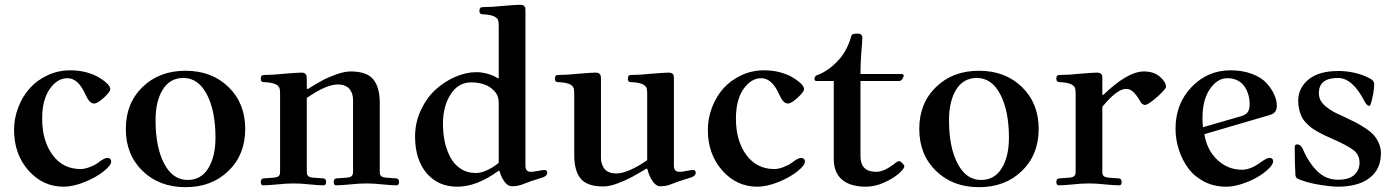

<svg xmlns="http://www.w3.org/2000/svg" viewBox="-20 -773 5854 807"><path d="M39.1 -227.5Q39.1 -275.4 56.6 -321.3Q74.2 -367.2 104.5 -401.4Q134.8 -435.5 179.7 -456.5Q224.6 -477.5 275.4 -477.5Q337.9 -477.5 389.6 -451.2Q412.1 -438.5 427.7 -424.3Q443.4 -410.2 443.4 -398.4Q443.4 -386.7 416.5 -362.3Q389.6 -337.9 376 -337.9Q365.2 -337.9 356.9 -346.7Q348.6 -355.5 339.8 -374Q309.6 -444.3 263.7 -444.3Q220.7 -444.3 189 -398.9Q157.2 -353.5 157.2 -274.4Q157.2 -181.6 200.7 -122.1Q244.1 -62.5 318.4 -62.5Q335.9 -62.5 357.4 -70.8Q378.9 -79.1 390.6 -87.9Q418 -109.4 431.6 -109.4Q438.5 -109.4 442.9 -105Q447.3 -100.6 447.3 -93.8Q447.3 -78.1 415.5 -52.7Q383.8 -27.3 335.4 -7.8Q287.1 11.7 247.1 11.7Q160.2 11.7 99.6 -56.6Q39.1 -125 39.1 -227.5Z M579.1 -54.7Q508.8 -123 508.8 -231Q508.8 -338.9 579.1 -407.2Q649.4 -475.6 759.8 -475.6Q870.1 -475.6 940.4 -407.2Q1010.7 -338.9 1010.7 -231Q1010.7 -123 940.4 -54.7Q870.1 13.7 759.8 13.7Q649.4 13.7 579.1 -54.7ZM633.8 -267.6Q633.8 -154.3 669.9 -85.4Q706.1 -16.6 768.6 -16.6Q825.2 -16.6 855.5 -65.9Q885.7 -115.2 885.7 -194.3Q885.7 -306.6 849.6 -376Q813.5 -445.3 751 -445.3Q694.3 -445.3 664.1 -396.5Q633.8 -347.7 633.8 -267.6Z M1076.2 -7.8Q1076.2 -23.4 1089.8 -23.4L1131.8 -26.4Q1143.6 -27.3 1150.4 -32.2Q1157.2 -37.1 1157.2 -49.8V-382.8Q1157.2 -398.4 1153.3 -405.8Q1149.4 -413.1 1140.6 -418Q1125 -425.8 1092.8 -427.7Q1085.9 -427.7 1083 -428.7Q1080.1 -429.7 1078.1 -432.6Q1076.2 -435.5 1076.2 -441.4Q1076.2 -451.2 1079.6 -454.6Q1083 -458 1091.8 -458Q1127 -458 1171.9 -462.9Q1230.5 -467.8 1248 -467.8Q1257.8 -467.8 1262.7 -463.4Q1267.6 -459 1268.6 -454.1Q1269.5 -449.2 1269.5 -439.5V-401.4L1273.4 -398.4Q1310.5 -421.9 1334 -434.6Q1357.4 -447.3 1392.6 -460Q1427.7 -472.7 1454.1 -472.7Q1521.5 -472.7 1548.8 -439.5Q1576.2 -406.2 1576.2 -339.8V-49.8Q1576.2 -37.1 1583 -32.2Q1589.8 -27.3 1601.6 -26.4L1643.6 -23.4Q1657.2 -23.4 1657.2 -7.8Q1657.2 5.9 1646.5 5.9Q1627 5.9 1586.9 2Q1550.8 -2 1520.5 -2Q1490.2 -2 1453.1 2Q1413.1 5.9 1392.6 5.9Q1382.8 5.9 1382.8 -7.8Q1382.8 -23.4 1396.5 -23.4L1438.5 -26.4Q1450.2 -27.3 1457 -32.2Q1463.9 -37.1 1463.9 -49.8V-352.5Q1463.9 -363.3 1461.4 -374Q1459 -384.8 1452.1 -395Q1445.3 -405.3 1432.1 -411.6Q1418.9 -418 1400.4 -418Q1350.6 -418 1269.5 -361.3V-49.8Q1269.5 -37.1 1276.4 -32.2Q1283.2 -27.3 1294.9 -26.4L1336.9 -23.4Q1350.6 -23.4 1350.6 -7.8Q1350.6 5.9 1339.8 5.9Q1320.3 5.9 1280.3 2Q1244.1 -2 1213.9 -2Q1183.6 -2 1146.5 2Q1106.4 5.9 1085.9 5.9Q1076.2 5.9 1076.2 -7.8Z M1724.6 -199.2Q1724.6 -257.8 1749 -310.1Q1773.4 -362.3 1811 -396.5Q1848.6 -430.7 1894 -450.2Q1939.5 -469.7 1982.4 -469.7Q2005.9 -469.7 2031.2 -462.4Q2056.6 -455.1 2073.2 -443.4L2076.2 -445.3V-668Q2076.2 -683.6 2072.3 -690.9Q2068.4 -698.2 2058.6 -703.1Q2044.9 -710.9 2011.7 -712.9Q2004.9 -712.9 2002.4 -713.9Q2000 -714.8 1997.6 -717.8Q1995.1 -720.7 1995.1 -726.6Q1995.1 -736.3 1998.5 -739.7Q2002 -743.2 2011.7 -743.2Q2046.9 -743.2 2091.8 -748Q2149.4 -752.9 2166 -752.9Q2176.8 -752.9 2182.1 -748.5Q2187.5 -744.1 2188 -739.3Q2188.5 -734.4 2188.5 -724.6V-76.2Q2188.5 -50.8 2210.9 -50.8Q2222.7 -50.8 2241.2 -54.7Q2261.7 -58.6 2271.5 -58.6Q2275.4 -58.6 2277.8 -54.7Q2280.3 -50.8 2280.3 -46.9Q2280.3 -31.2 2249 -23.4Q2209 -11.7 2175.8 2Q2156.2 9.8 2130.9 9.8Q2114.3 9.8 2100.1 -9.8Q2085.9 -29.3 2080.1 -52.7L2076.2 -55.7Q1984.4 11.7 1902.3 11.7Q1821.3 11.7 1772.9 -45.4Q1724.6 -102.5 1724.6 -199.2ZM1841.8 -252.9Q1841.8 -214.8 1848.6 -180.7Q1855.5 -146.5 1871.1 -115.2Q1886.7 -84 1914.6 -64.9Q1942.4 -45.9 1980.5 -45.9Q2002 -45.9 2028.3 -58.1Q2054.7 -70.3 2076.2 -88.9V-342.8Q2076.2 -371.1 2057.1 -391.1Q2038.1 -411.1 2013.2 -418.9Q1988.3 -426.8 1960.9 -426.8Q1906.2 -426.8 1874 -376.5Q1841.8 -326.2 1841.8 -252.9Z M2312.5 -441.4Q2312.5 -451.2 2315.9 -454.6Q2319.3 -458 2328.1 -458Q2363.3 -458 2408.2 -462.9Q2466.8 -467.8 2484.4 -467.8Q2494.1 -467.8 2499 -463.4Q2503.9 -459 2504.9 -454.1Q2505.9 -449.2 2505.9 -439.5V-109.4Q2505.9 -97.7 2508.8 -87.4Q2511.7 -77.1 2518.1 -66.9Q2524.4 -56.6 2537.6 -50.3Q2550.8 -43.9 2569.3 -43.9Q2619.1 -43.9 2700.2 -99.6V-382.8Q2700.2 -398.4 2696.3 -405.8Q2692.4 -413.1 2683.6 -418Q2668 -425.8 2635.7 -427.7Q2628.9 -427.7 2626 -428.7Q2623 -429.7 2621.1 -432.6Q2619.1 -435.5 2619.1 -441.4Q2619.1 -451.2 2622.6 -454.6Q2626 -458 2634.8 -458Q2669.9 -458 2714.8 -462.9Q2773.4 -467.8 2791 -467.8Q2800.8 -467.8 2806.2 -463.4Q2811.5 -459 2812 -454.1Q2812.5 -449.2 2812.5 -439.5V-76.2Q2812.5 -50.8 2835.9 -50.8Q2847.7 -50.8 2865.2 -54.7Q2886.7 -58.6 2894.5 -58.6Q2899.4 -58.6 2901.9 -54.7Q2904.3 -50.8 2904.3 -46.9Q2904.3 -31.2 2873 -23.4Q2833 -11.7 2798.8 2Q2781.2 9.8 2753.9 9.8Q2737.3 9.8 2722.2 -12.7Q2707 -35.2 2701.2 -62.5L2697.3 -64.5Q2658.2 -41 2634.8 -28.3Q2611.3 -15.6 2576.7 -2.4Q2542 10.7 2515.6 10.7Q2447.3 10.7 2420.4 -22.5Q2393.6 -55.7 2393.6 -121.1V-382.8Q2393.6 -398.4 2389.6 -405.8Q2385.7 -413.1 2377 -418Q2361.3 -425.8 2329.1 -427.7Q2322.3 -427.7 2319.3 -428.7Q2316.4 -429.7 2314.5 -432.6Q2312.5 -435.5 2312.5 -441.4Z M2955.1 -227.5Q2955.1 -275.4 2972.7 -321.3Q2990.2 -367.2 3020.5 -401.4Q3050.8 -435.5 3095.7 -456.5Q3140.6 -477.5 3191.4 -477.5Q3253.9 -477.5 3305.7 -451.2Q3328.1 -438.5 3343.8 -424.3Q3359.4 -410.2 3359.4 -398.4Q3359.4 -386.7 3332.5 -362.3Q3305.7 -337.9 3292 -337.9Q3281.2 -337.9 3272.9 -346.7Q3264.6 -355.5 3255.9 -374Q3225.6 -444.3 3179.7 -444.3Q3136.7 -444.3 3105 -398.9Q3073.2 -353.5 3073.2 -274.4Q3073.2 -181.6 3116.7 -122.1Q3160.2 -62.5 3234.4 -62.5Q3252 -62.5 3273.4 -70.8Q3294.9 -79.1 3306.6 -87.9Q3334 -109.4 3347.7 -109.4Q3354.5 -109.4 3358.9 -105Q3363.3 -100.6 3363.3 -93.8Q3363.3 -78.1 3331.5 -52.7Q3299.8 -27.3 3251.5 -7.8Q3203.1 11.7 3163.1 11.7Q3076.2 11.7 3015.6 -56.6Q2955.1 -125 2955.1 -227.5Z M3403.3 -439.5Q3403.3 -445.3 3405.3 -449.2Q3407.2 -453.1 3410.2 -455.1Q3413.1 -457 3419.9 -459Q3467.8 -478.5 3508.8 -525.4Q3524.4 -543 3537.6 -568.4Q3550.8 -593.8 3557.6 -620.1Q3559.6 -627.9 3565.9 -629.9Q3572.3 -631.8 3584 -631.8Q3604.5 -631.8 3604.5 -614.3Q3604.5 -605.5 3602.5 -580.1Q3596.7 -515.6 3596.7 -461.9H3770.5Q3773.4 -461.9 3775.9 -460Q3778.3 -458 3778.3 -455.1Q3778.3 -449.2 3772.5 -440.9Q3766.6 -432.6 3759.8 -432.6H3596.7V-116.2Q3596.7 -50.8 3663.1 -50.8Q3695.3 -50.8 3738.3 -84Q3752 -95.7 3758.8 -95.7Q3764.6 -95.7 3772.9 -86.9Q3781.2 -78.1 3781.2 -74.2Q3781.2 -64.5 3758.3 -43.9Q3735.4 -23.4 3696.3 -5.9Q3657.2 11.7 3620.1 11.7Q3553.7 11.7 3519 -18.1Q3484.4 -47.9 3484.4 -104.5V-432.6H3411.1Q3408.2 -432.6 3405.8 -434.6Q3403.3 -436.5 3403.3 -439.5Z M3914.1 -54.7Q3843.8 -123 3843.8 -231Q3843.8 -338.9 3914.1 -407.2Q3984.4 -475.6 4094.7 -475.6Q4205.1 -475.6 4275.4 -407.2Q4345.7 -338.9 4345.7 -231Q4345.7 -123 4275.4 -54.7Q4205.1 13.7 4094.7 13.7Q3984.4 13.7 3914.1 -54.7ZM3968.8 -267.6Q3968.8 -154.3 4004.9 -85.4Q4041 -16.6 4103.5 -16.6Q4160.2 -16.6 4190.4 -65.9Q4220.7 -115.2 4220.7 -194.3Q4220.7 -306.6 4184.6 -376Q4148.4 -445.3 4085.9 -445.3Q4029.3 -445.3 3999 -396.5Q3968.8 -347.7 3968.8 -267.6Z M4419.9 -7.8Q4419.9 -23.4 4433.6 -23.4L4475.6 -26.4Q4487.3 -27.3 4494.1 -32.2Q4501 -37.1 4501 -49.8V-382.8Q4501 -398.4 4497.1 -405.8Q4493.2 -413.1 4483.4 -418Q4469.7 -425.8 4436.5 -427.7Q4429.7 -427.7 4427.2 -428.7Q4424.8 -429.7 4422.4 -432.6Q4419.9 -435.5 4419.9 -441.4Q4419.9 -451.2 4423.3 -454.6Q4426.8 -458 4436.5 -458Q4471.7 -458 4516.6 -462.9Q4574.2 -467.8 4590.8 -467.8Q4601.6 -467.8 4606.9 -463.4Q4612.3 -459 4612.8 -454.1Q4613.3 -449.2 4613.3 -439.5V-377L4616.2 -373Q4718.8 -472.7 4788.1 -472.7Q4830.1 -472.7 4855.5 -450.2Q4880.9 -427.7 4880.9 -408.2Q4880.9 -399.4 4846.7 -368.2Q4805.7 -332 4793 -332Q4786.1 -332 4780.3 -336.9Q4774.4 -341.8 4767.6 -355.5Q4754.9 -376 4742.2 -387.7Q4729.5 -399.4 4712.9 -399.4Q4674.8 -399.4 4613.3 -324.2V-49.8Q4613.3 -37.1 4620.1 -32.2Q4627 -27.3 4638.7 -26.4L4680.7 -23.4Q4694.3 -23.4 4694.3 -7.8Q4694.3 5.9 4684.6 5.9Q4664.1 5.9 4624 2Q4586.9 -2 4556.6 -2Q4526.4 -2 4490.2 2Q4450.2 5.9 4430.7 5.9Q4419.9 5.9 4419.9 -7.8Z M4920.9 -232.4Q4920.9 -336.9 4988.3 -407.2Q5055.7 -477.5 5152.3 -477.5Q5202.1 -477.5 5242.2 -462.4Q5282.2 -447.3 5303.7 -423.3Q5325.2 -399.4 5335.9 -375Q5346.7 -350.6 5346.7 -328.1Q5346.7 -296.9 5315.4 -289.1L5042 -209Q5053.7 -140.6 5097.7 -100.1Q5141.6 -59.6 5200.2 -59.6Q5237.3 -59.6 5280.3 -91.8Q5304.7 -109.4 5315.4 -109.4Q5331.1 -109.4 5331.1 -94.7Q5331.1 -82 5312 -63.5Q5293 -44.9 5264.6 -28.3Q5236.3 -11.7 5200.2 0Q5164.1 11.7 5133.8 11.7Q5083 11.7 5042 -9.3Q5001 -30.3 4975.1 -64.9Q4949.2 -99.6 4935.1 -143.1Q4920.9 -186.5 4920.9 -232.4ZM5034.2 -277.3Q5034.2 -254.9 5036.1 -238.3L5195.3 -284.2Q5215.8 -290 5224.1 -301.3Q5232.4 -312.5 5232.4 -335.9Q5232.4 -355.5 5227.5 -373Q5222.7 -390.6 5212.4 -407.2Q5202.1 -423.8 5183.1 -434.1Q5164.1 -444.3 5138.7 -444.3Q5096.7 -444.3 5065.4 -398.9Q5034.2 -353.5 5034.2 -277.3Z M5421.9 -156.2Q5421.9 -166 5432.6 -166Q5447.3 -166 5457 -144.5Q5480.5 -88.9 5517.1 -53.2Q5553.7 -17.6 5603.5 -17.6Q5650.4 -17.6 5672.4 -38.1Q5694.3 -58.6 5694.3 -88.9Q5694.3 -122.1 5669.4 -141.6Q5644.5 -161.1 5580.1 -189.5Q5560.5 -198.2 5547.9 -204.1Q5535.2 -210 5518.6 -219.2Q5502 -228.5 5491.2 -236.8Q5480.5 -245.1 5468.8 -257.3Q5457 -269.5 5451.2 -282.2Q5445.3 -294.9 5440.9 -312Q5436.5 -329.1 5436.5 -348.6Q5436.5 -403.3 5480 -439Q5523.4 -474.6 5605.5 -474.6Q5663.1 -474.6 5714.8 -454.1Q5740.2 -443.4 5748 -436.5Q5755.9 -429.7 5755.9 -418Q5755.9 -405.3 5752 -379.9Q5742.2 -328.1 5735.8 -328.1Q5729.5 -328.1 5725.1 -333Q5720.7 -337.9 5714.8 -347.7Q5665 -445.3 5603.5 -445.3Q5523.4 -445.3 5523.4 -381.8Q5523.4 -365.2 5530.3 -351.6Q5537.1 -337.9 5552.2 -325.7Q5567.4 -313.5 5583.5 -304.2Q5599.6 -294.9 5623 -285.2Q5656.2 -269.5 5677.2 -258.8Q5698.2 -248 5720.7 -232.9Q5743.2 -217.8 5755.4 -203.6Q5767.6 -189.5 5775.9 -169.9Q5784.2 -150.4 5784.2 -128.9Q5784.2 -61.5 5736.3 -24.9Q5688.5 11.7 5601.6 11.7Q5578.1 11.7 5534.2 4.9Q5490.2 -2 5463.9 -10.7Q5437.5 -19.5 5431.6 -23.4Q5425.8 -27.3 5424.8 -39.1Q5421.9 -85 5421.9 -156.2Z"/></svg>

Font: Monomakh Unicode TT
Style: Medium
Weight: 500
Designer: Alexey Kryukov, Aleksandr Andreev
Version: Version 1.1